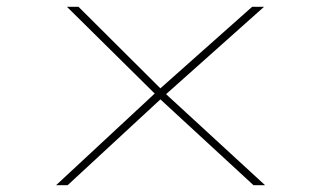

<svg xmlns="http://www.w3.org/2000/svg" viewBox="-20 -545 945 565"><path d="M726 0 445 -259 437 -268 177 -525H211L454 -283L461 -275L760 0ZM145 0 442 -276 459 -259 179 0ZM461 -261 444 -278 722 -525H757Z"/></svg>

Font: Lexend Zetta Thin
Style: Regular
Weight: 250
Version: Version 1.007